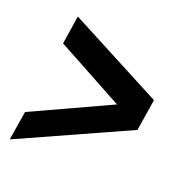

<svg xmlns="http://www.w3.org/2000/svg" viewBox="-85 -590 561 577"><g transform="rotate(20 195.5 -301.5)"><path d="M355 -251 4 -93 19 -186 271 -302 56 -419 70 -510 371 -352Z"/></g></svg>

Font: Georama Condensed SemiBold
Style: Italic
Weight: 600
Width: 3
Italic angle: -9°
Designer: Jean-Baptiste Levee
Foundry: Production Type
Version: Version 1.000